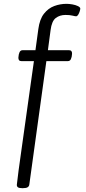

<svg xmlns="http://www.w3.org/2000/svg" viewBox="-20 -775 447 1002"><path d="M96 207Q79 207 73 202Q67 197 68 188Q70 166 77 114.5Q84 63 94 -7.5Q104 -78 115 -157Q126 -236 137 -314Q148 -392 157 -456H92Q75 -456 76 -475Q77 -492 82 -502.5Q87 -513 98 -513H165L180 -623Q187 -675 209.5 -703.5Q232 -732 263 -743.5Q294 -755 327 -755Q341 -755 358 -752Q375 -749 387 -743Q399 -737 399 -730Q399 -726 396 -716Q393 -706 388 -698Q383 -690 377 -690Q372 -690 358 -693.5Q344 -697 322 -697Q292 -697 271 -681Q250 -665 244 -618L230 -513H340Q357 -513 356 -494Q355 -477 350 -466.5Q345 -456 334 -456H222L133 188Q132 197 124.5 202Q117 207 100 207Z"/></svg>

Font: Asap Semi Expanded Semi Expanded Light
Style: Italic
Weight: 300
Width: 6
Italic angle: -6°
Designer: Pablo Cosgaya
Foundry: Omnibus-Type
Version: Version 3.001; ttfautohint (v1.8.4.7-5d5b)